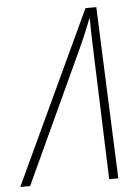

<svg xmlns="http://www.w3.org/2000/svg" viewBox="-115 -756 571 796"><g transform="rotate(-5 170.5 -357.5)"><path d="M-63 0 271 -715H316L345 0H307L287 -568Q286 -593 285.5 -619Q285 -645 285 -670H283Q273 -645 262 -618Q251 -591 236 -558L-22 0Z"/></g></svg>

Font: Noto Sans Condensed ExtraLight
Style: Italic
Weight: 200
Width: 3
Italic angle: -12°
Designer: Monotype Design Team
Foundry: Monotype Imaging Inc.
Version: Version 2.013; ttfautohint (v1.8.4.7-5d5b)